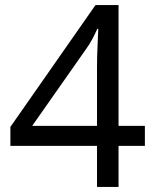

<svg xmlns="http://www.w3.org/2000/svg" viewBox="-20 -738 612 758"><path d="M552 -162H448V0H363V-162H21V-237L357 -718H448V-241H552ZM363 -466Q363 -518 365 -554.5Q367 -591 368 -624H364Q356 -605 344 -583Q332 -561 321 -546L107 -241H363Z"/></svg>

Font: Noto Sans Old Hungarian
Style: Regular
Weight: 400
Designer: Monotype Design Team
Foundry: Monotype Imaging Inc.
Version: Version 2.005; ttfautohint (v1.8.4.7-5d5b)